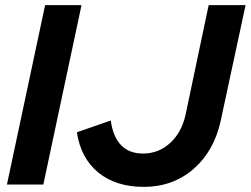

<svg xmlns="http://www.w3.org/2000/svg" viewBox="-20 -720 978 749"><path d="M7 0 156 -700H298L149 0ZM841 -249Q815 -130 734.5 -60.5Q654 9 541 9Q432 9 363.5 -47Q295 -103 280 -204L412 -250Q421 -186 452.5 -153.5Q484 -121 538 -121Q599 -121 644 -162.5Q689 -204 704 -273L794 -700H938Z"/></svg>

Font: Red Hat Display
Style: Bold Italic
Weight: 700
Italic angle: -12°
Designer: Pentagram / MCKL
Foundry: Pentagram / MCKL
Version: Version 1.003; Red Hat Display Bold Italic